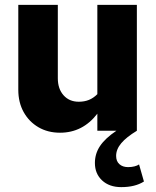

<svg xmlns="http://www.w3.org/2000/svg" viewBox="-20 -536 640 787"><path d="M226 8Q176 8 137.5 -14.5Q99 -37 77 -76.5Q55 -116 55 -168V-516H217V-215Q217 -172 240.5 -145.5Q264 -119 303 -119Q326 -119 344.5 -126.5Q363 -134 379 -150V-516H541V0Q498 26 477 51Q456 76 456 103Q456 125 469.5 137Q483 149 505 149Q519 149 531 146Q543 143 550 138L570 208Q534 231 477 231Q428 231 398.5 203.5Q369 176 369 132Q369 94 390 62.5Q411 31 457 0H379V-70Q319 8 226 8Z"/></svg>

Font: Red Hat Mono VF Light
Style: Regular
Weight: 300
Monospace: yes
Designer: Pentagram, MCKL
Foundry: Pentagram, MCKL
Version: Version 1.023